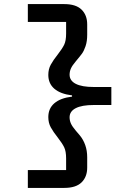

<svg xmlns="http://www.w3.org/2000/svg" viewBox="-20 -780 680 938"><path d="M406 -661V-610Q406 -578 398 -554.5Q390 -531 380.5 -518Q371 -505 350 -480Q333 -460 326.5 -445.5Q320 -431 320 -415Q320 -386 350 -370.5Q380 -355 438 -355H524V-267H438Q380 -267 350 -251.5Q320 -236 320 -207Q320 -191 326.5 -176.5Q333 -162 350 -142Q353 -139 370 -118.5Q387 -98 396.5 -71Q406 -44 406 -12V39Q406 84 378.5 111Q351 138 294 138H116V51H303V-6Q303 -41 293.5 -60.5Q284 -80 263 -107Q240 -136 228 -158Q216 -180 216 -208Q216 -250 245.5 -275.5Q275 -301 332 -308V-314Q275 -321 245.5 -346.5Q216 -372 216 -414Q216 -442 228 -464Q240 -486 263 -515Q284 -542 293.5 -561.5Q303 -581 303 -616V-673H116V-760H294Q351 -760 378.5 -733Q406 -706 406 -661Z"/></svg>

Font: Writer SemiBold
Style: Regular
Weight: 600
Monospace: yes
Designer: Mike Abbink, Paul van der Laan, Pieter van Rosmalen
Foundry: Bold Monday
Version: Version 2.001 2020